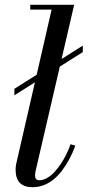

<svg xmlns="http://www.w3.org/2000/svg" viewBox="-20 -770 365 800"><path d="M294 -163Q282.4 -132.4 268.7 -106.6Q255 -80.8 238.2 -58.9Q221.4 -37.1 202.8 -22Q184.1 -6.9 161.9 1.6Q139.8 10 116 10Q80.5 10 62.8 -7.9Q45 -25.9 45 -63Q45 -73 47 -85L125.5 -427L40 -373V-400L132.8 -458.5L195 -730H106V-750H289L236.6 -524.1L325 -580V-553L229.2 -492.5L128 -56Q126 -44 126 -38Q126 -29.2 130.4 -24.1Q134.8 -19 144 -19Q159.6 -19 176 -28.3Q192.4 -37.6 206.5 -52.8Q220.6 -68 233.8 -87.8Q246.9 -107.5 256.9 -128.1Q266.9 -148.6 274 -169Z"/></svg>

Font: Bodoni* 11
Style: Italic
Weight: 400
Italic angle: -13°
Version: Version 1.002